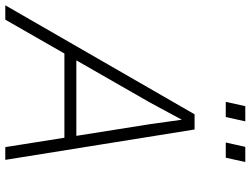

<svg xmlns="http://www.w3.org/2000/svg" viewBox="-146 -796 925 708"><g transform="rotate(90 316.0 -442.5)"><path d="M125 -218 134 -262H504L495 -218ZM384 -698H440L552 0H505L420 -536L404 -651L342 -536L35 0H-18ZM488 -813 504 -885H560L544 -813ZM338 -813 354 -885H410L394 -813Z"/></g></svg>

Font: Azeret Mono Thin Thin
Style: Italic
Weight: 250
Italic angle: -12°
Version: Version 1.002